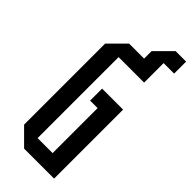

<svg xmlns="http://www.w3.org/2000/svg" viewBox="-268 -868 905 905"><g transform="rotate(45 185.0 -415.0)"><path d="M120 0 40 -80V-620L120 -700H220V-750L300 -830H370V-750H300V-620H130V-80H230V-380H180V-460H320V0Z"/></g></svg>

Font: Tektur Condensed
Style: Regular
Weight: 400
Width: 3
Designer: Adam Jagosz
Foundry: Adam Jagosz
Version: Version 1.005;gftools[0.9.30]